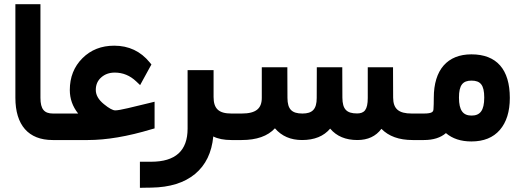

<svg xmlns="http://www.w3.org/2000/svg" viewBox="-20 -671 2492 920"><path d="M254.9 0C258.8 0 261.7 -6.8 264.2 -21C266.1 -34.7 267.1 -48.3 267.1 -61.5V-66.9C267.1 -79.6 266.1 -92.8 263.7 -106.4C261.2 -120.1 258.3 -127 254.9 -127H233.9C192.4 -127 173.8 -147.5 173.8 -202.1V-631.3V-650.9H154.3H73.2H53.7V-631.3V-202.6C53.7 -72.3 115.7 0 232.4 0Z M249.5 -127C246.1 -127 243.2 -120.1 240.7 -106.4C238.3 -92.8 237.3 -79.6 237.3 -66.9V-61.5C237.3 -48.3 238.3 -34.7 240.2 -21C242.7 -6.8 245.6 0 249.5 0H400.9C489.7 0 591.8 -17.1 706.5 -51.8L720.7 -55.7V-70.3V-158.7V-183.6L696.8 -177.7L593.3 -152.8C562.5 -145.5 542 -142.1 532.2 -142.1C520.5 -142.1 502.4 -151.9 478 -171.9C452.1 -192.9 439 -215.3 439 -240.2C439 -265.1 447.8 -285.2 465.3 -300.3C482.4 -315.4 503.9 -323.2 529.8 -323.2C568.8 -323.2 603 -309.1 632.8 -280.8L651.4 -263.2L663.6 -285.6L699.2 -350.6L705.6 -361.8L697.3 -372.1C653.8 -425.3 597.2 -452.1 527.3 -452.1C465.8 -452.1 415 -432.1 375 -392.1C334.5 -351.6 314.5 -300.8 314.5 -239.7C314.5 -198.2 327.6 -160.6 354.5 -127Z M1096.7 0C1100.6 0 1103.5 -6.8 1106 -21C1107.9 -34.7 1108.9 -48.3 1108.9 -61.5V-66.9C1108.9 -79.6 1107.9 -92.8 1105.5 -106.4C1103 -120.1 1100.1 -127 1096.7 -127H1088.9C1027.8 -127 1003.4 -150.4 1003.4 -206.5V-315.4V-335H983.9H898.4H878.9V-315.4V-54.7C878.9 51.3 820.8 104 704.1 104H669.9H650.4V123.5V209V229L670.4 228.5L705.6 228C793.5 226.6 863.3 205.1 914.6 162.6C965.8 120.1 994.6 60.1 1002 -17.1C1023.9 -5.9 1053.2 0 1088.9 0Z M1966.8 0C1970.7 0 1973.6 -6.8 1976.1 -21C1978 -34.7 1979 -48.3 1979 -61.5V-66.9C1979 -79.6 1978 -92.8 1975.6 -106.4C1973.1 -120.1 1970.2 -127 1966.8 -127H1953.1C1889.2 -127 1864.3 -149.9 1863.8 -203.1L1863.3 -329.1V-348.6H1843.8H1761.7H1742.2V-329.1V-201.7C1742.2 -144.5 1725.6 -127.4 1690.9 -127.4C1640.6 -127.4 1621.1 -147.9 1620.6 -202.6L1620.1 -329.1V-348.6H1600.6H1517.6H1498V-329.1L1497.6 -201.7C1497.6 -147.5 1476.6 -127 1429.2 -127C1377.9 -127 1357.9 -147.9 1357.4 -201.2L1356.9 -329.1V-348.6H1337.4H1253.9H1234.4V-329.1V-202.1C1234.4 -150.9 1206.5 -127 1138.2 -127H1091.8C1088.4 -127 1085.4 -120.1 1083 -106.4C1080.6 -92.8 1079.6 -79.6 1079.6 -66.9V-61.5C1079.6 -48.3 1080.6 -34.7 1082.5 -21C1085 -6.8 1087.9 0 1091.8 0H1137.7C1209.5 0 1262.7 -18.6 1297.4 -56.2C1329.6 -18.6 1373 0 1427.2 0C1486.3 0 1531.2 -18.1 1562 -54.7C1592.8 -18.1 1636.2 0 1692.4 0C1742.7 0 1781.2 -18.1 1807.6 -53.7C1842.3 -18.1 1892.1 0 1957 0Z M1960.9 -127C1957.5 -127 1954.6 -120.1 1952.1 -106.4C1949.7 -92.8 1948.7 -79.6 1948.7 -66.9V-61.5C1948.7 -48.3 1949.7 -34.7 1951.7 -21C1954.1 -6.8 1957 0 1960.9 0H2011.2C2056.2 0 2091.3 -11.2 2116.7 -33.2C2148.4 -6.3 2189 6.8 2238.8 6.8C2297.9 6.8 2343.3 -11.7 2375 -48.3C2406.7 -85 2422.9 -136.2 2422.9 -201.7C2422.9 -338.4 2359.9 -410.6 2238.8 -410.6C2124 -410.6 2058.6 -336.9 2058.6 -202.6C2058.6 -180.7 2058.1 -162.1 2057.1 -147.9C2056.2 -136.2 2052.7 -127 2010.3 -127ZM2300.3 -203.6C2300.3 -141.1 2280.3 -117.2 2239.7 -117.2C2199.2 -117.2 2179.2 -141.1 2179.2 -203.6C2179.2 -263.7 2197.8 -284.7 2239.3 -284.7C2282.2 -284.7 2300.3 -263.7 2300.3 -203.6Z"/></svg>

Font: Shabnam
Style: Bold
Weight: 700
Foundry: DejaVu fonts team - Redesigned by Saber Rastikerdar - Based on Vazir font
Version: Version 5.0.1